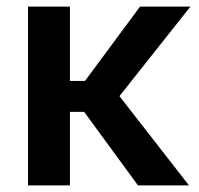

<svg xmlns="http://www.w3.org/2000/svg" viewBox="-20 -559 599 579"><path d="M190.9 -539.1V0H64.5V-539.1ZM554.2 -539.1 302.7 -221.7H156.2L154.8 -314.9H236.3L402.3 -539.1ZM396 0 230.5 -226.1 319.3 -295.9 549.8 0Z"/></svg>

Font: Inter 18pt SemiBold
Style: Regular
Weight: 600
Designer: Rasmus Andersson
Foundry: rsms
Version: Version 4.001;git-66647c0bb